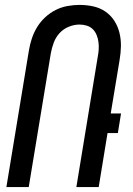

<svg xmlns="http://www.w3.org/2000/svg" viewBox="-20 -762 540 782"><path d="M6 0 98 -558Q102 -582 110 -606Q118 -630 131.5 -652Q145 -674 164.5 -692Q184 -710 207 -721.5Q230 -733 255 -737.5Q280 -742 304 -742Q333 -742 360 -736Q387 -730 409 -715Q431 -700 445.5 -677.5Q460 -655 466.5 -628.5Q473 -602 472.5 -574Q472 -546 467 -517L431 -300H473L460 -220H418L382 0H291L378 -530Q381 -545 382 -560.5Q383 -576 381 -591Q379 -606 373.5 -619.5Q368 -633 358 -643Q348 -653 333.5 -657.5Q319 -662 304 -662Q282 -662 260 -653Q238 -644 222.5 -627Q207 -610 199 -588.5Q191 -567 187 -545L97 0Z"/></svg>

Font: Iosevka Term Curly Medium
Style: Italic
Weight: 500
Italic angle: -9°
Designer: Belleve Invis
Foundry: Belleve Invis
Version: Version 32.3.0